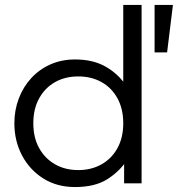

<svg xmlns="http://www.w3.org/2000/svg" viewBox="-20 -740 718 775"><path d="M282.5 15Q210 15 155 -19.5Q100 -54 69 -112.5Q38 -171 38 -242.5Q38 -295.5 55.8 -342.2Q73.5 -389 106 -424.5Q138.5 -460 183.5 -480Q228.5 -500 283 -500Q356.5 -500 407.8 -470.2Q459 -440.5 491 -391.5L477.5 -375V-720H551.5V0H481V-110.5L492.5 -93.5Q462 -47.5 412.5 -16.2Q363 15 282.5 15ZM296 -53.5Q349 -53.5 390 -76.8Q431 -100 454.2 -142.2Q477.5 -184.5 477.5 -242.5Q477.5 -300.5 454.2 -343Q431 -385.5 390 -408.5Q349 -431.5 296 -431.5Q243 -431.5 202.2 -408.5Q161.5 -385.5 138 -343Q114.5 -300.5 114.5 -242.5Q114.5 -184.5 138 -142.2Q161.5 -100 202.2 -76.8Q243 -53.5 296 -53.5ZM604 -528.5V-720H678L654.5 -528.5Z"/></svg>

Font: Geologica Roman ExtraLight
Style: Regular
Weight: 250
Designer: Sindre Bremnes, Frode Helland
Foundry: Monokrom Skriftforlag AS
Version: Version 1.010;gftools[0.9.28]